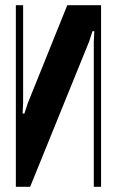

<svg xmlns="http://www.w3.org/2000/svg" viewBox="-20 -719 449 739"><path d="M369 -699V0H341V-559L343 -599H336L323 -559L96 0H41V-699H69V-322L67 -282H74L87 -322L239 -699Z"/></svg>

Font: Moniqa Black Heading
Style: Regular
Weight: 900
Designer: Rajesh Rajput
Foundry: Rajesh Rajput
Version: Version 1.000